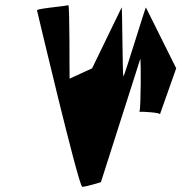

<svg xmlns="http://www.w3.org/2000/svg" viewBox="-20 -722 721 742"><path d="M123 -682C123 -682 284 0 298 0C312 0 370 -18 370 -18L522 -494C525 -500 525 -305 519 -290C531 -291 601 -287 598 -280L661 -458L544 -693C543 -699 461 -427 457 -427C453 -427 453 -699 450 -693L336 -458L249 -418C248 -424 250 -704 244 -702C233 -698 121 -689 123 -682ZM519 -290C519 -289 517 -289 517 -289C516 -289 517 -290 519 -290Z"/></svg>

Font: Ampere
Style: UltCndIta
Weight: 400
Version: Version 1